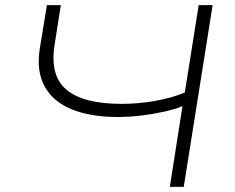

<svg xmlns="http://www.w3.org/2000/svg" viewBox="-20 -725 911 745"><path d="M639 0 688 -313Q659 -301 616 -291.5Q573 -282 526.5 -276.5Q480 -271 436 -271Q332 -271 259 -300.5Q186 -330 153 -390Q120 -450 135 -540L162 -705H216L191 -546Q174 -429 239.5 -375.5Q305 -322 452 -322Q515 -322 579.5 -333Q644 -344 697 -366L751 -705H805L693 0Z"/></svg>

Font: Nunito Sans 7pt Expanded ExtraLight
Style: Italic
Weight: 250
Width: 7
Italic angle: -9°
Designer: Vernon Adams
Foundry: Vernon Adams
Version: Version 3.101;gftools[0.9.27]